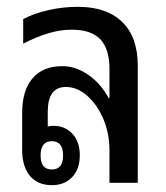

<svg xmlns="http://www.w3.org/2000/svg" viewBox="-20 -536 488 563"><path d="M132 7Q91 7 68 -20Q45 -47 45 -97V-205Q45 -271 75.5 -306.5Q106 -342 163 -342Q201 -342 237.5 -317.5Q274 -293 299 -248H301V-333Q301 -393 274 -421Q247 -449 190 -449Q158 -449 123.5 -439Q89 -429 48 -408V-480Q80 -497 122.5 -506.5Q165 -516 208 -516Q293 -516 338.5 -471.5Q384 -427 384 -343V0H301V-95Q301 -144 283.5 -186Q266 -228 236.5 -254.5Q207 -281 173 -281Q120 -281 120 -208V-172Q120 -168 120 -165Q128 -167 137 -167Q171 -167 192.5 -143.5Q214 -120 214 -81Q214 -40 191.5 -16.5Q169 7 132 7ZM132 -39Q165 -39 165 -80Q165 -122 132 -122Q99 -122 99 -80Q99 -39 132 -39Z"/></svg>

Font: Noto Sans Thai Looped UI Narrow
Style: Regular
Weight: 400
Width: 4
Designer: Cadson Demak Team
Foundry: Cadson Demak Co., Ltd.
Version: Version 1.000